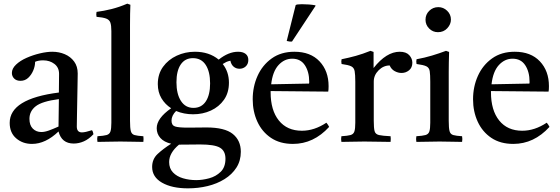

<svg xmlns="http://www.w3.org/2000/svg" viewBox="-20 -775 3065 1050"><path d="M383 10Q317 10 300 -56Q229 12 155 12Q104 12 68.5 -18.5Q33 -49 33 -103Q33 -235 302 -269Q302 -293 302.5 -318Q303 -343 303 -371Q303 -406 277.5 -425.5Q252 -445 216 -445Q190 -445 172 -437Q172 -414 162 -390Q152 -366 134.5 -349.5Q117 -333 92 -333Q70 -333 57.5 -345.5Q45 -358 45 -376Q45 -400 67.5 -421.5Q90 -443 125 -458.5Q160 -474 198 -483Q236 -492 266 -492Q303 -492 334.5 -478.5Q366 -465 385.5 -438.5Q405 -412 405 -373Q405 -349 404 -310.5Q403 -272 402.5 -228.5Q402 -185 401 -146Q400 -107 400 -83Q400 -51 428 -51Q446 -51 483 -63Q487 -58 488.5 -52Q490 -46 491 -41Q466 -14 438.5 -2Q411 10 383 10ZM300 -83 302 -233Q210 -221 175.5 -194Q141 -167 141 -125Q141 -90 159.5 -71.5Q178 -53 206 -53Q224 -53 246.5 -61Q269 -69 300 -83Z M764 1Q735 1 705 0Q675 -1 638 -1Q601 -1 572 0Q543 1 513 1Q510 -15 513 -30Q547 -32 563 -36.5Q579 -41 584 -56Q589 -71 589 -104V-605Q589 -636 583.5 -651.5Q578 -667 560.5 -673.5Q543 -680 508 -683Q505 -696 508 -710Q548 -715 590 -725.5Q632 -736 676 -755L693 -749Q692 -727 691.5 -699Q691 -671 691 -638V-114Q691 -75 695.5 -58Q700 -41 715.5 -36.5Q731 -32 764 -30Q766 -15 764 1Z M1008 255Q920 255 866 224Q812 193 812 138Q812 95 842 67Q872 39 916 11Q877 2 857 -20.5Q837 -43 837 -74Q837 -128 916 -183Q883 -204 863 -237.5Q843 -271 843 -315Q843 -370 871.5 -409.5Q900 -449 946.5 -470.5Q993 -492 1046 -492Q1124 -492 1176 -449Q1230 -492 1282 -492Q1308 -492 1323 -480.5Q1338 -469 1338 -447Q1338 -425 1324 -412Q1310 -399 1290 -399Q1271 -399 1257.5 -410.5Q1244 -422 1240 -443Q1226 -440 1217.5 -436Q1209 -432 1198 -425Q1232 -382 1232 -323Q1232 -268 1205 -229.5Q1178 -191 1133.5 -170.5Q1089 -150 1036 -150Q986 -150 943 -168Q918 -143 918 -115Q918 -90 937 -83.5Q956 -77 1007 -77Q1030 -77 1062 -77.5Q1094 -78 1109 -78Q1209 -78 1253 -42.5Q1297 -7 1297 55Q1297 104 1273 141.5Q1249 179 1208 204.5Q1167 230 1115.5 242.5Q1064 255 1008 255ZM959 16Q905 61 905 111Q905 146 926 168Q947 190 981 200Q1015 210 1053 210Q1087 210 1124 200Q1161 190 1187 164.5Q1213 139 1213 93Q1213 51 1183.5 33Q1154 15 1074 15Q1055 15 1027 15.5Q999 16 965 16Q962 16 959 16ZM1038 -185Q1082 -185 1105.5 -220.5Q1129 -256 1129 -319Q1129 -383 1105 -420Q1081 -457 1035 -457Q992 -457 968.5 -422.5Q945 -388 945 -325Q945 -261 969.5 -223Q994 -185 1038 -185Z M1582 12Q1511 12 1462 -21Q1413 -54 1387.5 -109.5Q1362 -165 1362 -232Q1362 -301 1388.5 -360Q1415 -419 1466 -455.5Q1517 -492 1590 -492Q1678 -492 1727.5 -439.5Q1777 -387 1777 -304Q1777 -294 1776.5 -286.5Q1776 -279 1775 -274L1460 -277Q1460 -273 1460 -270Q1460 -172 1505 -116Q1550 -60 1631 -60Q1699 -60 1765 -104Q1775 -92 1780 -81Q1695 12 1582 12ZM1463 -314 1670 -318Q1671 -320 1671 -323.5Q1671 -327 1671 -328Q1671 -382 1647.5 -418Q1624 -454 1578 -454Q1535 -454 1503 -419Q1471 -384 1463 -314ZM1705 -746V-742L1577 -548Q1572 -547 1563 -548Q1554 -549 1548 -551L1597 -747Q1602 -752 1631 -752Q1671 -752 1705 -746Z M1847 1Q1844 -15 1847 -30Q1881 -32 1897 -36.5Q1913 -41 1918 -56Q1923 -71 1923 -104V-328Q1923 -367 1919.5 -386Q1916 -405 1900.5 -412.5Q1885 -420 1848 -425Q1845 -439 1848 -451Q1888 -459 1926 -469.5Q1964 -480 2006 -497L2023 -491V-403Q2093 -492 2166 -492Q2201 -492 2218 -473.5Q2235 -455 2235 -432Q2235 -405 2217 -390.5Q2199 -376 2176 -376Q2157 -376 2138.5 -386Q2120 -396 2111 -417Q2077 -417 2050.5 -390.5Q2024 -364 2024 -329V-114Q2024 -75 2028.5 -58Q2033 -41 2052.5 -36.5Q2072 -32 2116 -30Q2118 -16 2116 1Q2082 1 2046 0Q2010 -1 1972 -1Q1935 -1 1906.5 0Q1878 1 1847 1Z M2507 1Q2479 1 2449 0Q2419 -1 2384 -1Q2352 -1 2319.5 0Q2287 1 2257 1Q2254 -15 2257 -30Q2291 -32 2307 -36.5Q2323 -41 2328 -56Q2333 -71 2333 -104V-328Q2333 -367 2330 -386Q2327 -405 2311.5 -412.5Q2296 -420 2258 -425Q2255 -439 2258 -451Q2302 -459 2342 -471Q2382 -483 2419 -497L2436 -491Q2435 -460 2434.5 -433Q2434 -406 2434 -382V-114Q2434 -75 2438.5 -58Q2443 -41 2458.5 -36.5Q2474 -32 2507 -30Q2510 -15 2507 1ZM2307 -667Q2307 -696 2327.5 -716Q2348 -736 2377 -736Q2405 -736 2425.5 -716Q2446 -696 2446 -668Q2446 -642 2426 -620.5Q2406 -599 2375 -599Q2347 -599 2327 -619Q2307 -639 2307 -667Z M2787 12Q2716 12 2667 -21Q2618 -54 2592.5 -109.5Q2567 -165 2567 -232Q2567 -301 2593.5 -360Q2620 -419 2671 -455.5Q2722 -492 2795 -492Q2883 -492 2932.5 -439.5Q2982 -387 2982 -304Q2982 -294 2981.5 -286.5Q2981 -279 2980 -274L2665 -277Q2665 -273 2665 -270Q2665 -172 2710 -116Q2755 -60 2836 -60Q2904 -60 2970 -104Q2980 -92 2985 -81Q2900 12 2787 12ZM2668 -314 2875 -318Q2876 -320 2876 -323.5Q2876 -327 2876 -328Q2876 -382 2852.5 -418Q2829 -454 2783 -454Q2740 -454 2708 -419Q2676 -384 2668 -314Z"/></svg>

Font: Castoro
Style: Regular
Weight: 400
Designer: John Hudson
Foundry: Tiro Typeworks Ltd.
Version: Version 2.04